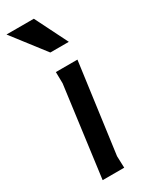

<svg xmlns="http://www.w3.org/2000/svg" viewBox="-205 -771 627 809"><g transform="rotate(-30 108.5 -367.0)"><path d="M139 0H34L92 -438L91 -493H196L137 -57ZM123 -734 202 -576H112L-10 -734Z"/></g></svg>

Font: Rosario SemiBold
Style: Italic
Weight: 600
Italic angle: -8.05°
Designer: Hector Gatti
Foundry: Omnibus Type
Version: Version 1.101; ttfautohint (v1.8.1.43-b0c9)